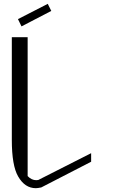

<svg xmlns="http://www.w3.org/2000/svg" viewBox="-20 -987 602 1007"><path d="M230.5 -966.8 249 -929.7 92.8 -848.6 74.2 -886.7ZM42 -792H125V-63.5Q145.5 -42 169.9 -42Q176.8 -42 180.7 -43L458 -183.6V-138.7L196.3 -3.9Q176.8 0 168 0Q110.4 0 75.2 -61.5Q42 -118.2 42 -252.9Z"/></svg>

Font: wanta
Style: Medium
Weight: 500
Version: Version 0.91